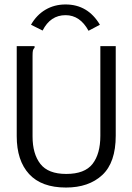

<svg xmlns="http://www.w3.org/2000/svg" viewBox="-20 -830 590 861"><path d="M276 11Q166 11 110.5 -49.5Q55 -110 55 -219V-623H135V-616Q129 -610 127.5 -603Q126 -596 126 -579V-218Q126 -140 161 -95Q196 -50 277 -50Q360 -50 395 -95Q430 -140 430 -221V-623H499V-222Q499 -101 438.5 -45Q378 11 276 11ZM171 -693 119 -719Q144 -763 184 -786.5Q224 -810 274 -810Q374 -810 428 -719L377 -692Q339 -762 274 -762Q206 -762 171 -693Z"/></svg>

Font: Inconsolata SemiExpanded
Style: Regular
Weight: 400
Width: 6
Monospace: yes
Designer: Raph Levien, Cyreal, Brenton Simpson
Foundry: Raph Levien, Cyreal, Google
Version: Version 3.000; ttfautohint (v1.8.2.53-6de2)